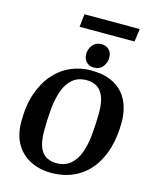

<svg xmlns="http://www.w3.org/2000/svg" viewBox="-142 -1074 939 1178"><g transform="rotate(15 327.5 -485.5)"><path d="M295 11Q227 11 169 -17Q111 -45 76 -102.5Q41 -160 41 -247Q41 -351 68 -428Q95 -505 141.5 -557Q188 -609 248 -634.5Q308 -660 373 -660Q448 -660 498.5 -638.5Q549 -617 579.5 -580.5Q610 -544 623.5 -497.5Q637 -451 637 -402Q637 -309 614.5 -233Q592 -157 548.5 -102.5Q505 -48 441.5 -18.5Q378 11 295 11ZM313 -55Q368 -55 402.5 -84Q437 -113 455.5 -163Q474 -213 480.5 -278.5Q487 -344 488 -417Q488 -488 471 -526.5Q454 -565 426 -580Q398 -595 365 -595Q310 -595 275.5 -566Q241 -537 222.5 -486.5Q204 -436 197.5 -369.5Q191 -303 191 -228Q191 -159 207.5 -121.5Q224 -84 252 -69.5Q280 -55 313 -55ZM383 -681Q354 -681 336 -700.5Q318 -720 318 -748Q318 -768 326.5 -787.5Q335 -807 352 -819.5Q369 -832 395 -832Q424 -832 442.5 -813.5Q461 -795 461 -763Q461 -733 441.5 -707Q422 -681 383 -681ZM236 -900 245 -982H596L585 -900Z"/></g></svg>

Font: Faustina
Style: Bold Italic
Weight: 700
Italic angle: -8°
Designer: Alfonso Garcia
Foundry: http://www.omnibus-type.com
Version: Version 1.200